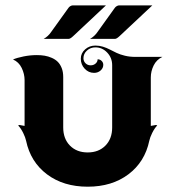

<svg xmlns="http://www.w3.org/2000/svg" viewBox="-20 -704 665 728"><path d="M145.5 -556.6Q162.4 -565.7 174.3 -583.3L239.3 -673.8Q241.7 -677.7 246.7 -680.7Q251.7 -683.6 255.9 -683.6H381.8L256.8 -566.4Q246.3 -556.6 240.2 -556.6ZM321.3 -556.6Q338.1 -565.7 350.1 -583.3L415 -673.8Q417.5 -677.7 422.5 -680.7Q427.5 -683.6 431.6 -683.6H557.6L432.6 -566.4Q422.1 -556.6 416 -556.6ZM29.3 -478.5Q44.2 -484.9 69.3 -490Q94.5 -495.1 119.6 -495.1Q135.5 -495.1 149.3 -492.8Q163.1 -490.5 176.4 -484.6Q189.7 -478.8 199 -469.6Q208.3 -460.4 214 -445.8Q219.7 -431.2 219.7 -412.1V-220.7Q219.7 -178 245.2 -152Q270.8 -126 312.5 -126Q354.2 -126 379.8 -152Q405.3 -178 405.3 -220.7V-457Q405.3 -484.6 386.6 -504.5Q367.9 -524.4 341.8 -524.4Q323 -524.4 309.7 -512.3Q296.4 -500.2 296.4 -483.2Q296.4 -471.9 304.3 -464.1Q312.3 -456.3 323.7 -456.3Q334.7 -456.3 342.4 -463Q350.1 -469.7 350.1 -479.2Q359.1 -479.2 365.4 -473Q371.6 -466.8 371.6 -458.3Q371.6 -445.6 361.3 -436.6Q351.1 -427.7 336.7 -427.7Q315.9 -427.7 301.1 -443.5Q286.4 -459.2 286.4 -481.4Q286.4 -502.2 302.6 -516.7Q318.8 -531.2 341.8 -531.2Q356.4 -531.2 370.5 -526.9Q384.5 -522.5 396.7 -516.1Q408.9 -509.8 422.2 -503.4Q435.5 -497.1 453.7 -492.7Q471.9 -488.3 492.7 -488.3H595.7Q573.5 -477.8 562.6 -455.8Q551.8 -433.8 551.8 -410.2V-226.6Q554.9 -226.6 561.2 -228.3Q567.4 -230 570.3 -230Q573.2 -230 576.2 -228.5Q565.4 -217 557 -199.8Q548.6 -182.6 546.1 -170.4Q529.3 -90.1 466.9 -43.1Q404.5 3.9 312.5 3.9Q220.5 3.9 158.1 -43.1Q95.7 -90.1 78.9 -170.4Q76.4 -182.6 68 -199.8Q59.6 -217 48.8 -228.5Q51.8 -230 54.7 -230Q57.6 -230 63.8 -228.3Q70.1 -226.6 73.2 -226.6V-400.4Q73.2 -423.6 62.3 -446.3Q51.3 -469 29.3 -478.5Z"/></svg>

Font: Agreloy
Style: Medium
Weight: 400
Designer: gluk
Foundry: gluk
Version: Version 0.27